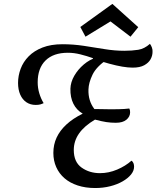

<svg xmlns="http://www.w3.org/2000/svg" viewBox="-20 -926 789 968"><path d="M460 22Q411 22 371.5 9Q332 -4 305 -27.5Q278 -51 263.5 -83.5Q249 -116 249 -155Q249 -197 265.5 -232.5Q282 -268 315 -298.5Q348 -329 397 -353Q366 -371 350 -403Q334 -435 335 -479Q336 -512 354.5 -544Q373 -576 402.5 -601Q432 -626 464 -635L521 -627Q466 -590 446.5 -549.5Q427 -509 426 -475Q425 -446 432.5 -421.5Q440 -397 456 -376Q462 -376 477 -376Q492 -376 509.5 -375.5Q527 -375 539 -375Q552 -375 580 -375.5Q608 -376 632 -379Q634 -375 635 -370.5Q636 -366 636 -360Q636 -338 617.5 -322.5Q599 -307 564 -307Q539 -307 516 -310.5Q493 -314 459 -323Q405 -291 378.5 -253Q352 -215 352 -170Q352 -109 391.5 -81Q431 -53 484 -53Q528 -53 570.5 -71Q613 -89 643 -116Q650 -111 653 -103Q656 -95 656 -86Q656 -65 640.5 -46Q625 -27 598 -11.5Q571 4 535.5 13Q500 22 460 22ZM160 -397Q133 -397 113 -410.5Q93 -424 82 -449Q71 -474 71 -508Q71 -544 84 -579Q97 -614 124.5 -642Q152 -670 194.5 -686.5Q237 -703 295 -703Q349 -703 402 -695Q455 -687 506.5 -678.5Q558 -670 607 -670Q646 -670 677 -675Q708 -680 736 -705Q742 -697 746 -686Q750 -675 749 -664Q749 -645 739 -627Q729 -609 707 -597Q685 -585 649 -585Q626 -585 596.5 -590Q567 -595 530.5 -605Q494 -615 449 -630L448 -633Q417 -644 385 -652Q353 -660 322 -660Q249 -660 209.5 -621Q170 -582 170 -511Q170 -483 178 -456Q186 -429 200 -406Q192 -402 183 -399.5Q174 -397 160 -397ZM411 -741 385 -790 546 -906H547L677 -789L638 -741L537 -818Z"/></svg>

Font: Sansita Swashed Light Light
Style: Regular
Weight: 300
Version: Version 1.003